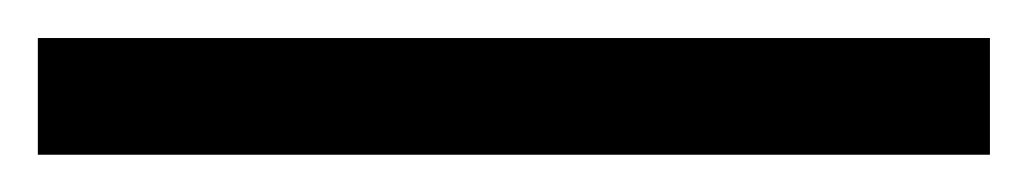

<svg xmlns="http://www.w3.org/2000/svg" viewBox="-23 -842 546 102"><path d="M502.9 -759.8H-2.9V-821.8H502.9Z"/></svg>

Font: OpenSansHebrew-Regular
Style: Regular
Weight: 400
Foundry: Ascender Corporation, Yanek Iontef
Version: Version 2.001;PS 002.001;hotconv 1.0.70;makeotf.lib2.5.58329